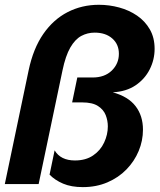

<svg xmlns="http://www.w3.org/2000/svg" viewBox="-20 -765 663 798"><path d="M324.2 12.7Q276.4 12.7 242.4 -1.7Q208.5 -16.1 186 -39.1L207 -140.1Q231.9 -98.1 291.5 -98.1Q336.4 -98.1 366.9 -118.9Q397.5 -139.6 412.8 -172.6Q428.2 -205.6 428.2 -239.7Q428.2 -263.7 419.4 -286.4Q410.6 -309.1 387.5 -324.2Q364.3 -339.4 321.3 -339.4H279.8L301.3 -442.9H364.7Q415 -442.9 444.6 -471.7Q474.1 -500.5 474.1 -541.5Q474.1 -581.1 446.5 -605.2Q418.9 -629.4 373.5 -629.4Q343.3 -629.4 317.6 -615.5Q292 -601.6 272.2 -567.4Q252.4 -533.2 239.7 -472.2L140.6 0H0L99.1 -473.1Q118.2 -563.5 159.9 -623.8Q201.7 -684.1 261 -714.6Q320.3 -745.1 391.1 -745.1Q434.1 -745.1 475.3 -733.9Q516.6 -722.7 549.8 -700Q583 -677.2 602.8 -642.8Q622.6 -608.4 622.6 -562Q622.6 -517.1 602.3 -476.8Q582 -436.5 543.5 -410.4Q504.9 -384.3 448.7 -381.3Q512.7 -363.8 543.5 -323.7Q574.2 -283.7 574.2 -226.1Q574.2 -180.2 556.4 -137.5Q538.6 -94.7 505.6 -60.8Q472.7 -26.9 426.5 -7.1Q380.4 12.7 324.2 12.7Z"/></svg>

Font: Schibsted Grotesk
Style: Bold Italic
Weight: 700
Italic angle: -12°
Designer: Bakken & Baeck AS, Henrik Kongsvoll
Foundry: Schibsted ASA
Version: Version 1.100;gftools[0.9.25]